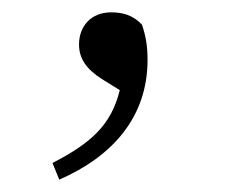

<svg xmlns="http://www.w3.org/2000/svg" viewBox="-20 -117 365 311"><path d="M76 174C163 136 219 72 219 -20C219 -43 216 -59 210 -77C195 -93 178 -97 160 -97C127 -97 108 -74 108 -45C108 -22 120 -5 145 11L174 29C160 86 127 115 65 147Z"/></svg>

Font: Noto Serif TC Light
Style: Regular
Weight: 300
Designer: Ryoko NISHIZUKA 西塚涼子 (kana & ideographs); Frank Grießhammer (Latin, Greek & Cyrillic); Wenlong ZHANG 张文龙 (bopomofo); San
Foundry: Adobe
Version: Version 2.001;hotconv 1.1.0;makeotfexe 2.6.0